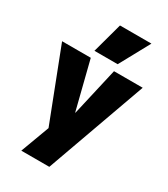

<svg xmlns="http://www.w3.org/2000/svg" viewBox="-238 -898 1067 1217"><g transform="rotate(30 296.0 -290.0)"><path d="M124 210 202 0 1 -520H211L299 -170H301L381 -520H591L329 210ZM379 -570H209L269 -790H499Z"/></g></svg>

Font: M PLUS 1 Black
Style: Regular
Weight: 900
Designer: Coji Morishita
Foundry: UNDERFOREST DESIGN
Version: Version 1.001